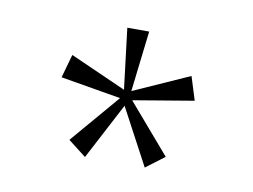

<svg xmlns="http://www.w3.org/2000/svg" viewBox="-44 -748 513 389"><g transform="rotate(10 213.0 -553.5)"><path d="M150.9 -417 113.8 -445.8 200.2 -546.9 76.2 -567.9 89.8 -616.2 205.1 -564.9 189.9 -689.9H234.9L220.2 -564.9L335 -616.2L350.1 -567.9L225.1 -546.9L312 -445.8L273.9 -417L211.9 -533.2Z"/></g></svg>

Font: HK Grotesk Light
Style: Regular
Weight: 300
Designer: Alfredo Marco Pradil and Stefan Peev
Foundry: Hanken Design Co.
Version: Version 1.045;PS 001.045;hotconv 1.0.88;makeotf.lib2.5.64775